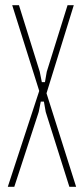

<svg xmlns="http://www.w3.org/2000/svg" viewBox="-20 -719 323 739"><path d="M133 -443 141 -403H153L160 -443L240 -699H264L159 -360L273 0H247L156 -288L149 -328H137L129 -288L35 0H10L131 -369L27 -699H53Z"/></svg>

Font: Moniqa Thin Paragraph
Style: Regular
Weight: 100
Designer: Rajesh Rajput
Foundry: Rajesh Rajput
Version: Version 1.000